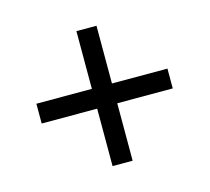

<svg xmlns="http://www.w3.org/2000/svg" viewBox="-77 -685 727 665"><g transform="rotate(-15 286.0 -353.0)"><path d="M321 -388H520V-317H321V-111H249V-317H50V-388H249V-595H321Z"/></g></svg>

Font: Noto Sans Thai Looped UI
Style: Regular
Weight: 400
Designer: Cadson Demak Team
Foundry: Cadson Demak Co., Ltd.
Version: Version 1.000